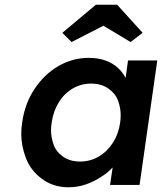

<svg xmlns="http://www.w3.org/2000/svg" viewBox="-20 -783 686 813"><path d="M270 10Q205 10 157 -26Q109 -62 89.5 -114Q70 -166 70 -216Q70 -239 74 -265Q85 -344 126 -406Q167 -468 227 -503Q287 -538 356 -538Q396 -538 427.5 -526.5Q459 -515 481 -494Q500 -476 512 -453L522 -527H646L571 0H446L457 -74Q436 -51 408 -34Q378 -14 343 -2Q308 10 270 10ZM319 -99Q362 -99 398 -120Q434 -141 458 -178.5Q482 -216 489 -265Q491 -281 491 -296Q491 -326 480 -356.5Q469 -387 439 -408Q409 -429 366 -429Q323 -429 287.5 -408Q252 -387 229 -350Q206 -313 199 -265Q196 -247 196 -231Q196 -203 206.5 -172Q217 -141 246.5 -120Q276 -99 319 -99ZM283 -605 244 -644 386 -763H476L584 -644L533 -605L418 -674Z"/></svg>

Font: Lexend Med
Style: Italic
Weight: 500
Italic angle: -8.13011°
Designer: Bonnie Shaver-Troup, Thomas Jockin
Foundry: Lexend
Version: Version 1.007